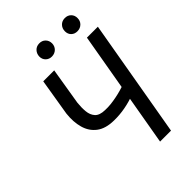

<svg xmlns="http://www.w3.org/2000/svg" viewBox="-254 -985 1090 1090"><g transform="rotate(-45 291.5 -439.5)"><path d="M138.7 -710.9H226.6L189.9 -488.3Q186 -452.6 189 -420.7Q191.9 -388.7 210.2 -368.4Q228.5 -348.1 271 -347.2Q293.9 -346.2 316.7 -348.6Q339.4 -351.1 361.8 -355.5Q384.3 -359.9 406.2 -366Q428.2 -372.1 450.2 -379.4L442.9 -301.8Q421.4 -293.5 399.7 -287.4Q377.9 -281.2 355.7 -277.1Q333.5 -272.9 311 -271Q288.6 -269 265.6 -269.5Q199.2 -270.5 161.1 -299.6Q123 -328.6 109.1 -377.9Q95.2 -427.2 102.1 -488.8ZM489.3 -710.9H577.1L453.6 0H365.7ZM222.2 -825.7Q222.7 -848.1 237.1 -863.5Q251.5 -878.9 274.4 -879.4Q297.4 -879.9 312 -865.2Q326.7 -850.6 326.7 -827.6Q326.2 -805.2 311.3 -790.5Q296.4 -775.9 273.9 -775.4Q252 -774.9 237.1 -789.1Q222.2 -803.2 222.2 -825.7ZM426.3 -824.7Q426.3 -847.2 440.7 -862.5Q455.1 -877.9 478 -878.4Q501 -878.9 515.9 -864.3Q530.8 -849.6 530.3 -826.7Q530.3 -804.2 515.4 -789.6Q500.5 -774.9 478 -774.4Q455.6 -773.9 440.9 -787.8Q426.3 -801.8 426.3 -824.7Z"/></g></svg>

Font: Roboto Condensed
Style: Italic
Weight: 400
Italic angle: -12°
Designer: Christian Robertson
Foundry: Google
Version: Version 3.0